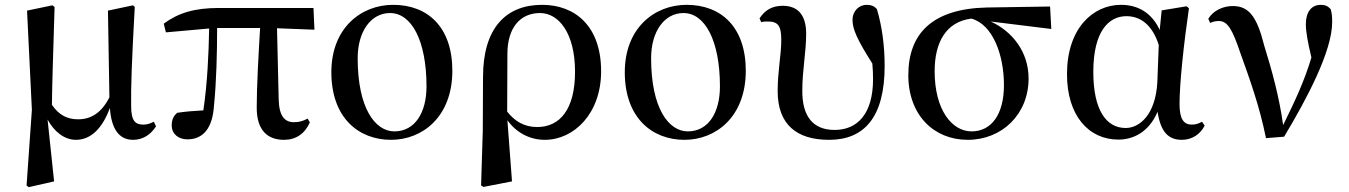

<svg xmlns="http://www.w3.org/2000/svg" viewBox="-20 -563 5586 795"><path d="M294 16C358 16 405 -34 435 -116C441 -29 473 16 531 16C574 16 606 -8 626 -40L617 -59C604 -53 592 -47 574 -47C540 -47 523 -62 523 -125C522 -201 525 -299 538 -534L531 -541L427 -519L433 -160C400 -95 356 -69 304 -69C260 -69 225 -85 195 -129C196 -227 200 -328 206 -534L197 -541L92 -519L112 -108L90 205L99 212L204 188L177 -68C204 -18 247 16 294 16Z M1156 16C1205 16 1242 -9 1263 -56L1254 -72C1236 -63 1222 -57 1197 -57C1160 -57 1136 -81 1134 -149L1127 -446L1282 -440L1278 -530H887C786 -530 719 -510 658 -465L667 -429L846 -445C844 -341 839 -221 822 -106C782 -104 748 -101 714 -96C698 -83 691 -66 691 -44C691 -9 718 14 756 14C821 14 860 -32 866 -125C876 -224 879 -343 879 -447H1057C1050 -328 1043 -206 1043 -117C1043 -22 1089 16 1156 16Z M1599 16C1730 16 1853 -80 1853 -270C1853 -450 1752 -543 1608 -543C1475 -543 1352 -447 1352 -264C1352 -74 1466 16 1599 16ZM1613 -19C1534 -19 1461 -114 1461 -322C1461 -433 1516 -509 1595 -509C1684 -509 1746 -395 1746 -205C1746 -98 1699 -19 1613 -19Z M1972 205 1982 211 2100 188 2081 -65C2117 -15 2172 16 2236 16C2356 16 2469 -92 2469 -268C2469 -456 2360 -543 2225 -543C2075 -543 1980 -447 1980 -244L1979 -21ZM2080 -101 2081 -343C2082 -447 2133 -509 2216 -509C2294 -509 2361 -425 2361 -266C2361 -111 2299 -37 2204 -37C2151 -37 2111 -61 2080 -101Z M2814 16C2945 16 3068 -80 3068 -270C3068 -450 2967 -543 2823 -543C2690 -543 2567 -447 2567 -264C2567 -74 2681 16 2814 16ZM2828 -19C2749 -19 2676 -114 2676 -322C2676 -433 2731 -509 2810 -509C2899 -509 2961 -395 2961 -205C2961 -98 2914 -19 2828 -19Z M3413 16C3558 16 3643 -77 3643 -290C3643 -378 3631 -458 3611 -525C3601 -537 3588 -543 3569 -543C3537 -543 3510 -518 3510 -480C3510 -443 3529 -399 3592 -300C3594 -278 3595 -256 3595 -236C3595 -90 3529 -25 3436 -25C3343 -25 3302 -85 3302 -186C3302 -273 3318 -347 3318 -423C3318 -496 3288 -539 3221 -539C3178 -539 3148 -522 3125 -487L3132 -471C3140 -474 3149 -474 3159 -474C3202 -474 3215 -456 3215 -397C3215 -338 3200 -267 3200 -186C3200 -47 3279 16 3413 16Z M3987 16C4129 16 4239 -90 4239 -238C4239 -350 4170 -434 4082 -474L4333 -443L4328 -536L4067 -532C3839 -527 3741 -423 3741 -252C3741 -85 3848 16 3987 16ZM4002 -486C4091 -462 4137 -335 4137 -211C4137 -89 4085 -19 4003 -19C3921 -19 3850 -109 3850 -268C3850 -389 3898 -473 4002 -486Z M4611 15C4673 15 4737 -16 4773 -100C4786 -17 4817 16 4874 16C4918 16 4952 -10 4968 -43L4957 -59C4944 -52 4933 -47 4915 -47C4882 -47 4864 -69 4864 -132C4864 -218 4882 -385 4903 -529L4893 -537L4790 -520L4782 -439C4750 -508 4694 -543 4622 -543C4504 -543 4398 -444 4398 -256C4398 -85 4487 15 4611 15ZM4778 -377 4772 -221C4764 -87 4698 -33 4641 -33C4560 -33 4507 -108 4507 -265C4507 -434 4571 -496 4644 -496C4699 -496 4750 -464 4778 -377Z M5222 9 5297 3C5392 -155 5496 -352 5496 -471C5496 -493 5495 -507 5490 -525C5479 -537 5468 -543 5449 -543C5409 -543 5387 -512 5387 -462C5387 -432 5395 -388 5410 -325C5381 -227 5343 -147 5293 -45C5277 -162 5245 -277 5215 -373C5184 -497 5150 -538 5084 -538C5044 -538 5003 -519 4983 -485L4991 -468C5001 -473 5013 -476 5027 -476C5063 -476 5083 -441 5116 -343C5153 -240 5195 -125 5222 9Z"/></svg>

Font: GenKiMin2 TW SB
Style: Regular
Weight: 600
Version: Version 2.100;PS 2.1;hotconv 16.6.51;makeotf.lib2.5.65220 DE